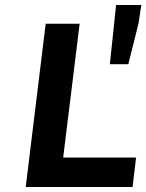

<svg xmlns="http://www.w3.org/2000/svg" viewBox="-20 -749 586 769"><path d="M525 -118H233L299 -654H163L83 0H511ZM546 -729H445L420 -492H494L535 -656Z"/></svg>

Font: Falling Sky
Style: SeBdObl
Weight: 600
Designer: Paul D. Hunt
Foundry: Adobe Systems Incorporated
Version: Version 1.02